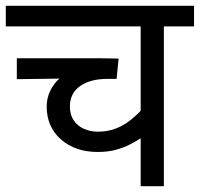

<svg xmlns="http://www.w3.org/2000/svg" viewBox="-20 -642 689 662"><path d="M649 -551H545V0H465V-186L468 -167Q451 -156 429 -144.5Q407 -133 379.5 -125.5Q352 -118 317 -118Q240 -118 190.5 -161Q141 -204 141 -275Q141 -304 153.5 -329.5Q166 -355 185 -371L38 -369V-441H331Q349 -441 367 -440.5Q385 -440 389 -440L382 -370H350Q292 -370 256.5 -345.5Q221 -321 221 -274Q221 -246 234.5 -226.5Q248 -207 270 -197.5Q292 -188 317 -188Q350 -188 377 -198Q404 -208 426 -225Q448 -242 467 -262L465 -249V-551H0V-622H649Z"/></svg>

Font: Noto Sans Ambassadori
Style: Regular
Weight: 400
Designer: Monotype Design Team
Foundry: Monotype Imaging Inc.
Version: Version 2.013